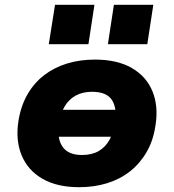

<svg xmlns="http://www.w3.org/2000/svg" viewBox="-20 -768 725 799"><path d="M309 11Q217 11 156 -24.5Q95 -60 69.5 -123Q44 -186 57 -266Q67 -328 94.5 -375.5Q122 -423 163.5 -455Q205 -487 258.5 -503.5Q312 -520 375 -520Q468 -520 528.5 -485Q589 -450 614.5 -388Q640 -326 627 -246Q618 -183 590 -135Q562 -87 520.5 -54.5Q479 -22 425.5 -5.5Q372 11 309 11ZM321 -123Q362 -123 390 -139Q418 -155 435 -185Q452 -215 459 -256Q468 -317 446 -351.5Q424 -386 363 -386Q324 -386 295.5 -370.5Q267 -355 249.5 -326Q232 -297 226 -256Q216 -194 239.5 -158.5Q263 -123 321 -123ZM180 -199 198 -311H505L487 -199ZM429 -584 454 -748H618L593 -584ZM183 -584 209 -748H373L348 -584Z"/></svg>

Font: Nunito Sans 6pt Black
Style: Italic
Weight: 900
Italic angle: -9°
Version: Version 3.101;gftools[0.9.27]